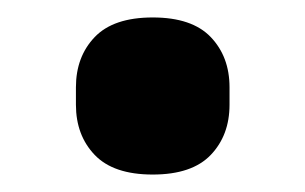

<svg xmlns="http://www.w3.org/2000/svg" viewBox="-20 -189 350 220"><path d="M155 11Q110 11 88.5 -11.5Q67 -34 67 -69V-89Q67 -124 88.5 -146.5Q110 -169 155 -169Q200 -169 221.5 -146.5Q243 -124 243 -89V-69Q243 -34 221.5 -11.5Q200 11 155 11Z"/></svg>

Font: IBM Plex Sans Hebrew
Style: Bold
Weight: 700
Designer: Mike Abbink, Paul van der Laan, Pieter van Rosmalen, Yanek Iontef
Foundry: Bold Monday
Version: Version 1.2